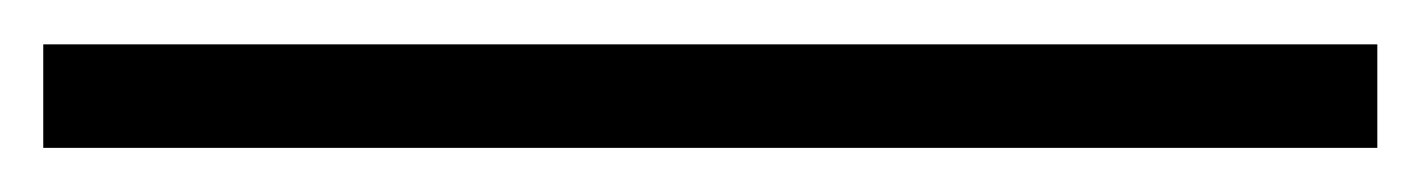

<svg xmlns="http://www.w3.org/2000/svg" viewBox="-22 -776 644 87"><path d="M-2.4 -709V-755.9H602.1V-709Z"/></svg>

Font: Cousine
Style: Bold
Weight: 700
Monospace: yes
Designer: Steve Matteson
Foundry: Ascender Corporation
Version: Version 1.20